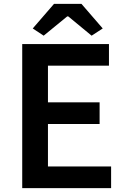

<svg xmlns="http://www.w3.org/2000/svg" viewBox="-20 -965 648 985"><path d="M94 -739H539V-628H226V-440H491V-329H226V-111H550V0H94ZM148 -819 257 -945H398L507 -819L450 -782L330 -881H325L204 -782Z"/></svg>

Font: Merged Yaku Han JP SemiBold
Style: Regular
Weight: 600
Designer: Ryoko NISHIZUKA 西塚涼子 (kana, bopomofo & ideographs); Paul D. Hunt (Latin, Greek & Cyrillic); Sandoll Communications 산돌커뮤니
Foundry: Adobe
Version: Version 2.004